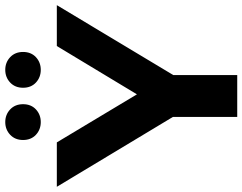

<svg xmlns="http://www.w3.org/2000/svg" viewBox="-132 -822 940 745"><g transform="rotate(-90 338.5 -450.0)"><path d="M256.9 0V-285.9L294 -187.7L-14.3 -700H158L393.6 -307.2H295L531.9 -700H690.5L383 -187.7L419.3 -285.9V0ZM439.5 -762.3Q410.5 -762.3 390.2 -781.1Q370 -800 370 -831Q370 -861.9 390.2 -881Q410.5 -900.1 439.5 -900.1Q468.4 -900.1 488.7 -881Q508.9 -861.9 508.9 -831Q508.9 -800 488.7 -781.1Q468.4 -762.3 439.5 -762.3ZM236.8 -762.3Q207.8 -762.3 187.5 -781.1Q167.3 -800 167.3 -831Q167.3 -861.9 187.5 -881Q207.8 -900.1 236.8 -900.1Q265.7 -900.1 286 -881Q306.2 -861.9 306.2 -831Q306.2 -800 286 -781.1Q265.7 -762.3 236.8 -762.3Z"/></g></svg>

Font: Montserrat Thin
Style: Regular
Weight: 100
Designer: Julieta Ulanovsky
Foundry: Julieta Ulanovsky
Version: Version 9.000